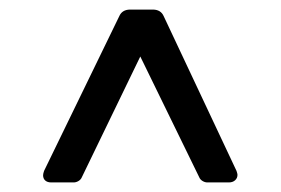

<svg xmlns="http://www.w3.org/2000/svg" viewBox="-20 -715 586 401"><path d="M70 -349Q70 -352 72 -358L229 -681Q235 -695 252 -695H299Q316 -695 322 -681L474 -358Q476 -352 476 -350Q476 -343 471 -338.5Q466 -334 458 -334H413Q408 -334 403 -337Q398 -340 396 -345L273 -597L151 -345Q149 -340 144 -337Q139 -334 134 -334H87Q79 -334 74.5 -338Q70 -342 70 -349Z"/></svg>

Font: Miriam Libre
Style: Regular
Weight: 400
Designer: Michal Sahar
Foundry: Hagilda
Version: Version 1.001